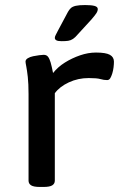

<svg xmlns="http://www.w3.org/2000/svg" viewBox="-20 -738 478 760"><path d="M138 2Q113 2 103 -4.5Q93 -11 93 -23V-365Q93 -407 90 -433.5Q87 -460 84 -475Q81 -490 81 -494Q81 -502 90 -507.5Q99 -513 111.5 -515.5Q124 -518 135.5 -519.5Q147 -521 153 -521Q164 -521 170 -513.5Q176 -506 180.5 -490.5Q185 -475 190 -449Q209 -473 237 -490.5Q265 -508 297 -519Q329 -530 360 -530Q399 -530 415 -521Q431 -512 431 -494Q431 -484 429.5 -471.5Q428 -459 424.5 -447.5Q421 -436 416.5 -428.5Q412 -421 404 -421Q391 -421 377.5 -425Q364 -429 331 -429Q289 -429 252.5 -412Q216 -395 197 -369V-23Q197 -11 187 -4.5Q177 2 152 2ZM224 -575Q209 -575 203 -578.5Q197 -582 197 -588Q197 -593 200.5 -599.5Q204 -606 209 -616L249 -691Q254 -700 260.5 -706Q267 -712 280 -715Q293 -718 317 -718Q342 -718 354.5 -714.5Q367 -711 367 -702Q367 -694 361 -685Q355 -676 342 -661L287 -601Q278 -590 269 -584Q260 -578 250 -576.5Q240 -575 224 -575Z"/></svg>

Font: Asap Expanded Medium
Style: Regular
Weight: 500
Width: 7
Designer: Pablo Cosgaya
Foundry: Omnibus-Type
Version: Version 3.001